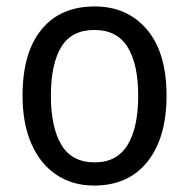

<svg xmlns="http://www.w3.org/2000/svg" viewBox="-20 -659 586 596"><path d="M497 -362Q497 -232 438 -157.5Q379 -83 272 -83Q205 -83 155 -116.5Q105 -150 77.5 -212.5Q50 -275 50 -362Q50 -495 108.5 -567Q167 -639 274 -639Q375 -639 436 -567.5Q497 -496 497 -362ZM138 -362Q138 -264 170.5 -209.5Q203 -155 274 -155Q343 -155 376 -209Q409 -263 409 -362Q409 -460 376 -513Q343 -566 273 -566Q202 -566 170 -513Q138 -460 138 -362Z"/></svg>

Font: Noto Sans Kannada UI SemiCondensed
Style: Regular
Weight: 400
Width: 4
Designer: Jelle Bosma - Monotype Design Team
Foundry: Monotype Imaging Inc.
Version: Version 2.005; ttfautohint (v1.8.4.7-5d5b)